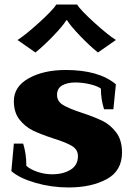

<svg xmlns="http://www.w3.org/2000/svg" viewBox="-20 -815 587 845"><path d="M57 -639Q92 -661 152 -715.5Q212 -770 228 -795H319Q335 -770 395 -715.5Q455 -661 490 -639L411 -584Q376 -612 333.5 -656Q291 -700 275 -726H272Q256 -700 213.5 -656Q171 -612 136 -584ZM30 -62 41 -183H82Q96 -138 96 -85Q114 -69 145.5 -58.5Q177 -48 210 -48Q258 -48 290.5 -68Q323 -88 323 -128Q323 -157 296 -173Q269 -189 214 -206Q159 -224 125 -240.5Q91 -257 66 -288.5Q41 -320 41 -370Q41 -434 106.5 -470.5Q172 -507 269 -507Q415 -507 490 -444L479 -334H438Q424 -378 424 -425Q410 -436 377 -444Q344 -452 311 -452Q276 -452 253.5 -439Q231 -426 231 -397Q231 -369 257.5 -353Q284 -337 339 -319Q394 -301 430 -283.5Q466 -266 491.5 -232Q517 -198 517 -144Q517 -63 449.5 -26.5Q382 10 282 10Q206 10 135.5 -10.5Q65 -31 30 -62Z"/></svg>

Font: Trirong Black
Style: Regular
Weight: 900
Designer: Katatrad Team
Foundry: CadsonDemak
Version: Version 1.001